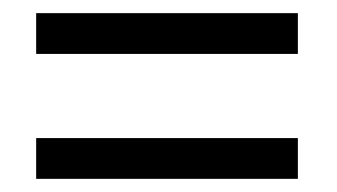

<svg xmlns="http://www.w3.org/2000/svg" viewBox="-20 -430 513 292"><path d="M35 -158H433V-220H35ZM35 -348H433V-410H35Z"/></svg>

Font: Charger Sport
Style: LitNrw
Weight: 300
Designer: Jasper
Foundry: Cannot Into Space Fonts
Version: Version 1.1